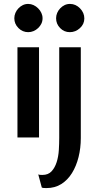

<svg xmlns="http://www.w3.org/2000/svg" viewBox="-20 -701 501 979"><path d="M179 0H69V-460H179ZM53 -608Q53 -622 58.5 -635Q64 -648 74 -658.5Q84 -669 96.5 -675Q109 -681 124 -681Q138 -681 151 -675Q164 -669 174.5 -658.5Q185 -648 191 -635Q197 -622 197 -608Q197 -593 191 -580.5Q185 -568 174.5 -558Q164 -548 151 -542.5Q138 -537 124 -537Q95 -537 74 -558Q53 -579 53 -608ZM392 3Q392 54 380.5 100Q369 146 347 181.5Q325 217 292.5 237.5Q260 258 217 258Q209 258 202.5 257.5Q196 257 193 255L175 188Q178 190 184 190.5Q190 191 196 191Q226 191 243 172.5Q260 154 269 125.5Q278 97 280 64Q282 31 282 2V-460H392ZM266 -608Q266 -622 271.5 -635Q277 -648 287 -658.5Q297 -669 309.5 -675Q322 -681 337 -681Q366 -681 388 -658.5Q410 -636 410 -607Q410 -578 387.5 -557.5Q365 -537 336 -537Q307 -537 286.5 -558Q266 -579 266 -608Z"/></svg>

Font: Quattrocento Sans
Style: Bold
Weight: 700
Designer: Pablo Impallari
Foundry: Pablo Impallari, Igino Marini, Brenda Gallo
Version: Version 2.000